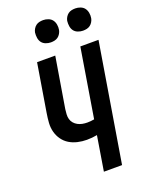

<svg xmlns="http://www.w3.org/2000/svg" viewBox="-173 -1038 857 1122"><g transform="rotate(-20 255.0 -477.0)"><path d="M272 0 307 -215Q292 -212 275.5 -210.5Q259 -209 243 -209Q214 -209 186 -215.5Q158 -222 135 -236Q112 -250 96 -272.5Q80 -295 73 -322Q66 -349 68 -378Q70 -407 75 -437L124 -735H237L185 -421Q183 -405 182 -389.5Q181 -374 185 -359.5Q189 -345 198.5 -334Q208 -323 221 -316Q234 -309 249 -306Q264 -303 280 -303Q290 -303 301 -304Q312 -305 323 -307L393 -735H506L385 0ZM440 -816Q424 -816 408.5 -822Q393 -828 384 -840Q375 -852 372.5 -868.5Q370 -885 372 -902Q374 -913 380.5 -924Q387 -935 396.5 -942Q406 -949 417.5 -951.5Q429 -954 441 -954Q457 -954 472.5 -948Q488 -942 497 -930Q506 -918 509 -901.5Q512 -885 509 -868Q507 -857 500.5 -846Q494 -835 484.5 -828Q475 -821 463.5 -818.5Q452 -816 440 -816ZM240 -816Q224 -816 208.5 -822Q193 -828 184 -840Q175 -852 172.5 -868.5Q170 -885 172 -902Q174 -913 180.5 -924Q187 -935 196.5 -942Q206 -949 217.5 -951.5Q229 -954 241 -954Q257 -954 272.5 -948Q288 -942 297 -930Q306 -918 309 -901.5Q312 -885 309 -868Q307 -857 300.5 -846Q294 -835 284.5 -828Q275 -821 263.5 -818.5Q252 -816 240 -816Z"/></g></svg>

Font: Iosevka Curly
Style: Bold Italic
Weight: 700
Italic angle: -9°
Monospace: yes
Designer: Belleve Invis
Foundry: Belleve Invis
Version: Version 22.1.2; ttfautohint (v1.8.4)